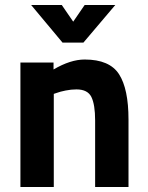

<svg xmlns="http://www.w3.org/2000/svg" viewBox="-20 -751 593 771"><path d="M196 0H62V-500H195V-472Q263 -512 320 -512Q420 -512 458 -453Q496 -394 496 -271V0H362V-267Q362 -331 347 -361.5Q332 -392 287 -392Q266 -392 243.5 -387.5Q221 -383 208 -378L196 -374ZM231 -580 105 -731H228L274 -664L320 -731H443L315 -580Z"/></svg>

Font: TitilliumText
Style: ExtraBold
Weight: 800
Designer: Accademia di Belle Arti di Urbino and others
Foundry: Accademia di Belle Arti di Urbino and others.
Version: Version 60.001